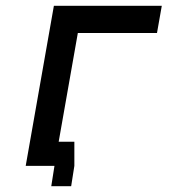

<svg xmlns="http://www.w3.org/2000/svg" viewBox="-20 -571 640 661"><path d="M165.5 -551H537L520.5 -457.5H248L182 -83H236V0L225 70H156.5L167.5 0H68.5Z"/></svg>

Font: JuliaMono SemiBold
Style: Italic
Weight: 600
Italic angle: -9°
Monospace: yes
Designer: cormullion
Foundry: corm
Version: Version 0.056; ttfautohint (v1.8.4)